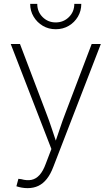

<svg xmlns="http://www.w3.org/2000/svg" viewBox="-20 -767 578 994"><path d="M64.9 197.3 75.2 158.7 90.3 160.6Q119.6 168.9 143.1 164.1Q166.5 159.2 184.8 138.9Q203.1 118.7 216.8 81.1L246.1 4.4L35.6 -539.1H83.5L218.8 -183.1Q234.9 -141.6 248.5 -100.1Q262.2 -58.6 275.9 -18.1H261.7Q275.9 -58.6 289.6 -100.1Q303.2 -141.6 319.3 -183.1L454.6 -539.1H502L255.9 97.2Q241.7 134.8 222.4 159.2Q203.1 183.6 178.5 195.3Q153.8 207 123 207Q106.9 207 92.3 204.3Q77.6 201.7 64.9 197.3ZM268.6 -615.7Q231.4 -615.7 201.7 -633.3Q171.9 -650.9 154.1 -680.7Q136.2 -710.4 136.2 -747.1H172.9Q172.9 -706.1 200.7 -678.5Q228.5 -650.9 268.6 -650.9Q308.6 -650.9 336.7 -678.5Q364.7 -706.1 364.7 -747.1H400.9Q400.9 -710.4 383.3 -680.7Q365.7 -650.9 335.9 -633.3Q306.2 -615.7 268.6 -615.7Z"/></svg>

Font: Inter 18pt ExtraLight
Style: Regular
Weight: 250
Designer: Rasmus Andersson
Foundry: rsms
Version: Version 4.001;git-66647c0bb